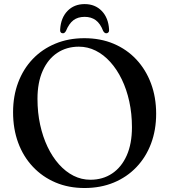

<svg xmlns="http://www.w3.org/2000/svg" viewBox="-20 -903 829 940"><path d="M393 -716Q472 -716 536.5 -688.8Q601 -661.5 647.5 -611.8Q694 -562 719.2 -494.5Q744.5 -427 744.5 -346Q744.5 -266.5 719.5 -200Q694.5 -133.5 648 -84.8Q601.5 -36 537 -9.2Q472.5 17.5 394 17.5Q315.5 17.5 251.5 -9.8Q187.5 -37 140.8 -86.8Q94 -136.5 69 -204.2Q44 -272 44 -353.5Q44 -433 69 -499.2Q94 -565.5 140.2 -614Q186.5 -662.5 250.8 -689.2Q315 -716 393 -716ZM626 -280Q626 -346.5 613 -406Q600 -465.5 576.2 -514.5Q552.5 -563.5 520 -599.5Q487.5 -635.5 448.5 -655Q409.5 -674.5 366 -674.5Q306 -674.5 260.2 -644Q214.5 -613.5 189 -556.2Q163.5 -499 163.5 -419Q163.5 -352 176.5 -292.5Q189.5 -233 213 -183.8Q236.5 -134.5 269 -98.2Q301.5 -62 340.2 -42.5Q379 -23 422.5 -23Q483.5 -23 529.2 -53.8Q575 -84.5 600.5 -142Q626 -199.5 626 -280ZM394.5 -820.5Q361 -820.5 339.2 -803.8Q317.5 -787 303 -751.5Q299.5 -745.5 296 -742.8Q292.5 -740 288 -740Q281 -740 277.2 -745Q273.5 -750 274.5 -759Q278 -816 310.5 -849.5Q343 -883 394.5 -883Q445.5 -883 478 -849.5Q510.5 -816 514 -759Q515 -750 511 -745Q507 -740 500.5 -740Q496 -740 492.2 -742.8Q488.5 -745.5 485 -751.5Q471 -788 448.8 -804.2Q426.5 -820.5 394.5 -820.5Z"/></svg>

Font: Fraunces 28pt
Style: Regular
Weight: 400
Version: Version 1.000;[b76b70a41]